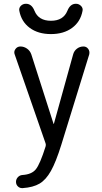

<svg xmlns="http://www.w3.org/2000/svg" viewBox="-20 -765 540 1014"><path d="M335.9 -708Q350.6 -745.1 380.9 -745.1Q396.5 -745.1 407.7 -733.9Q418.9 -722.7 416 -708Q405.3 -650.4 360.8 -617.7Q316.4 -585 249 -585Q181.6 -585 137.2 -617.7Q92.8 -650.4 82 -708Q79.1 -722.7 89.8 -733.9Q100.6 -745.1 117.2 -745.1Q147.5 -745.1 162.1 -708Q183.6 -655.3 249 -655.3Q314.5 -655.3 335.9 -708ZM220.7 -7.8 57.6 -477.5Q51.8 -492.2 61.5 -505.9Q71.3 -519.5 87.9 -519.5Q106.4 -519.5 122.6 -508.3Q138.7 -497.1 145.5 -477.5L262.7 -111.3Q262.7 -110.4 263.7 -110.4Q264.6 -110.4 264.6 -111.3L366.2 -477.5Q371.1 -496.1 386.2 -507.8Q401.4 -519.5 420.9 -519.5Q436.5 -519.5 445.8 -506.8Q455.1 -494.1 451.2 -477.5L303.7 0Q275.4 90.8 249 137.7Q222.7 184.6 189 204.6Q155.3 224.6 99.6 228.5Q85 229.5 74.7 219.7Q64.5 210 64.5 195.3Q64.5 181.6 74.2 170.9Q84 160.2 98.6 159.2Q147.5 156.2 169.4 128.9Q191.4 101.6 220.7 8.8Q223.6 0 220.7 -7.8Z"/></svg>

Font: Rounded Mgen+ 1m regular
Style: Regular
Weight: 400
Designer: [Source Han Sans]
Ryoko NISHIZUKA  (kana & ideographs); Paul D. Hunt (Latin, Greek & Cyrillic); Wenlong ZHANG  (bopomofo
Version: Version 1.059.20150602